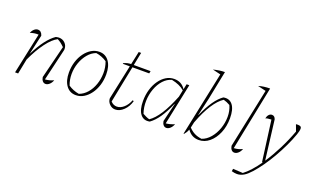

<svg xmlns="http://www.w3.org/2000/svg" viewBox="-94 -1230 3153 1933"><g transform="rotate(20 1482.5 -263.5)"><path d="M62 0 155 -438Q108 -440 66 -424Q75 -450 93.5 -466.5Q112 -483 132 -483Q170 -483 184 -437L137 -227H138Q229 -410 326 -475Q337 -477 344.5 -478.5Q352 -480 358 -480Q398 -480 424 -454Q450 -428 450 -393Q450 -388 450 -383Q450 -378 448 -373L369 -36Q419 -40 460 -60Q450 -31 430 -13Q410 5 389 5Q370 5 357 -10Q344 -25 340 -51L428 -403Q406 -425 389.5 -437.5Q373 -450 352 -461Q298 -434 239 -355Q180 -276 127 -161L95 0Z M714 7Q648 7 610 -45Q572 -97 572 -185Q572 -247 589 -301Q606 -355 636.5 -396.5Q667 -438 706.5 -461.5Q746 -485 791 -485Q856 -485 894 -433.5Q932 -382 932 -293Q932 -232 915 -177.5Q898 -123 867.5 -81.5Q837 -40 798 -16.5Q759 7 714 7ZM739 -16Q787 -33 823.5 -75Q860 -117 880 -174.5Q900 -232 901 -295.5Q902 -359 880 -417Q826 -453 764 -462Q716 -444 680 -401Q644 -358 623.5 -300.5Q603 -243 602.5 -180.5Q602 -118 624 -62Q675 -27 739 -16Z M1136 7Q1101 7 1074.5 -19.5Q1048 -46 1048 -81L1127 -452H1052L1053 -459Q1092 -478 1132 -478L1162 -618H1188L1160 -478H1340L1335 -452H1155L1076 -57Q1104 -26 1141 -26Q1180 -26 1215.5 -57.5Q1251 -89 1271 -141L1284 -136Q1267 -74 1225 -33.5Q1183 7 1136 7Z M1506 2Q1443 15 1407 -30.5Q1371 -76 1371 -170Q1371 -236 1388 -293Q1405 -350 1435.5 -393.5Q1466 -437 1506 -461.5Q1546 -486 1592 -486Q1672 -486 1714 -420L1726 -478H1755L1663 -36Q1704 -39 1754 -60Q1744 -31 1724 -13Q1704 5 1683 5Q1664 5 1651 -10Q1638 -25 1634 -51L1682 -250L1680 -251Q1639 -156 1596.5 -94Q1554 -32 1506 2ZM1420 -50Q1438 -40 1456 -31.5Q1474 -23 1493 -18Q1598 -87 1696 -334L1711 -407Q1659 -452 1573 -469Q1523 -456 1484.5 -413.5Q1446 -371 1424 -310.5Q1402 -250 1400 -182Q1398 -114 1420 -50Z M1867 0 2011 -687 1924 -708Q1962 -717 1990 -721Q2018 -725 2047 -725L1985 -416L1942 -228L1944 -227Q1987 -325 2030 -386.5Q2073 -448 2119 -480Q2183 -492 2218.5 -446Q2254 -400 2254 -305Q2254 -218 2224 -147Q2194 -76 2143.5 -34Q2093 8 2031 8Q1953 8 1908 -59Q1900 -38 1892 -25.5Q1884 -13 1873 0ZM1915 -83Q1943 -53 1976 -36Q2009 -19 2054 -13Q2105 -30 2144 -76Q2183 -122 2204.5 -183.5Q2226 -245 2226.5 -309.5Q2227 -374 2202 -429Q2166 -450 2131 -459Q2077 -425 2025.5 -345Q1974 -265 1928 -143Z M2483 -60Q2473 -31 2453 -13Q2433 5 2412 5Q2393 5 2380 -10Q2367 -25 2363 -51L2496 -687L2408 -708Q2461 -725 2531 -725L2392 -36Q2441 -38 2483 -60Z M2708 0 2650 -436Q2624 -435 2611.5 -433Q2599 -431 2588 -426Q2593 -452 2607 -467.5Q2621 -483 2640 -483Q2669 -483 2680 -449L2732 -28H2734Q2787 -108 2836.5 -206Q2886 -304 2924 -407L2898 -477Q2902 -478 2918 -478Q2938 -478 2948 -471.5Q2958 -465 2958 -448Q2958 -429 2943 -385Q2921 -322 2888 -252.5Q2855 -183 2816 -115Q2777 -47 2735.5 11.5Q2694 70 2655.5 113Q2617 156 2586 175Q2549 198 2510 198Q2485 198 2453 189L2457 162L2563 168Q2599 141 2638 98Q2677 55 2716 -1Z"/></g></svg>

Font: Piazzolla Thin
Style: Italic
Weight: 100
Italic angle: -11.3°
Designer: Juan Pablo del Peral
Foundry: Huerta Tipografica
Version: Version 1.330